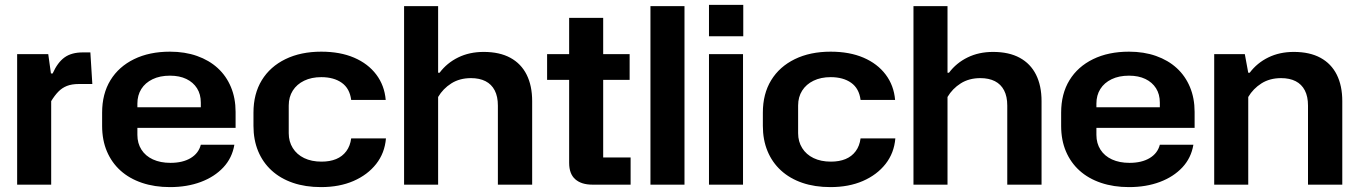

<svg xmlns="http://www.w3.org/2000/svg" viewBox="-20 -754 5544 784"><path d="M50 0V-533H177L188 -454H195Q215 -499 243.5 -519.5Q272 -540 318 -540H349L357 -411H303Q273 -411 253 -403Q233 -395 218 -379.5Q203 -364 189 -341V0Z M674 10Q611 10 559.5 -7.5Q508 -25 472 -57.5Q436 -90 416.5 -136Q397 -182 397 -240V-294Q397 -371 431 -426.5Q465 -482 527.5 -512.5Q590 -543 674 -543Q735 -543 784.5 -525.5Q834 -508 869 -476Q904 -444 923 -398.5Q942 -353 942 -297V-232H518V-316H813L800 -300V-335Q800 -369 784.5 -393.5Q769 -418 741 -431.5Q713 -445 674 -445Q633 -445 603 -430.5Q573 -416 557 -390.5Q541 -365 541 -331V-203Q541 -169 557.5 -143Q574 -117 604.5 -103Q635 -89 676 -89Q726 -89 758.5 -108.5Q791 -128 800 -163H937Q928 -109 892 -70.5Q856 -32 800 -11Q744 10 674 10Z M1291 10Q1227 10 1176 -7.5Q1125 -25 1089 -58Q1053 -91 1034 -137Q1015 -183 1015 -240V-294Q1015 -371 1049 -426.5Q1083 -482 1145.5 -512.5Q1208 -543 1292 -543Q1369 -543 1426 -518.5Q1483 -494 1516.5 -449.5Q1550 -405 1555 -346H1414Q1408 -393 1375.5 -416Q1343 -439 1292 -439Q1252 -439 1222 -424.5Q1192 -410 1175.5 -384Q1159 -358 1159 -323V-210Q1159 -176 1175.5 -149.5Q1192 -123 1222 -108.5Q1252 -94 1293 -94Q1327 -94 1352.5 -104.5Q1378 -115 1394 -136.5Q1410 -158 1414 -189H1556Q1551 -129 1516 -84.5Q1481 -40 1423.5 -15Q1366 10 1291 10Z M1630 0V-729H1769V-457H1775Q1805 -497 1851 -519.5Q1897 -542 1955 -542Q2020 -542 2064 -518Q2108 -494 2130.5 -449Q2153 -404 2153 -341V0H2013V-323Q2013 -360 2000 -385Q1987 -410 1962.5 -422.5Q1938 -435 1903 -435Q1857 -435 1823 -413.5Q1789 -392 1769 -358V0Z M2399 0Q2354 0 2329 -22Q2304 -44 2304 -89V-681H2443V-111H2555V0ZM2214 -428V-533H2551V-428Z M2636 0V-729H2775V0Z M2875 0V-533H3014V0ZM2875 -606V-734H3015V-606Z M3371 10Q3307 10 3256 -7.5Q3205 -25 3169 -58Q3133 -91 3114 -137Q3095 -183 3095 -240V-294Q3095 -371 3129 -426.5Q3163 -482 3225.5 -512.5Q3288 -543 3372 -543Q3449 -543 3506 -518.5Q3563 -494 3596.5 -449.5Q3630 -405 3635 -346H3494Q3488 -393 3455.5 -416Q3423 -439 3372 -439Q3332 -439 3302 -424.5Q3272 -410 3255.5 -384Q3239 -358 3239 -323V-210Q3239 -176 3255.5 -149.5Q3272 -123 3302 -108.5Q3332 -94 3373 -94Q3407 -94 3432.5 -104.5Q3458 -115 3474 -136.5Q3490 -158 3494 -189H3636Q3631 -129 3596 -84.5Q3561 -40 3503.5 -15Q3446 10 3371 10Z M3710 0V-729H3849V-457H3855Q3885 -497 3931 -519.5Q3977 -542 4035 -542Q4100 -542 4144 -518Q4188 -494 4210.5 -449Q4233 -404 4233 -341V0H4093V-323Q4093 -360 4080 -385Q4067 -410 4042.5 -422.5Q4018 -435 3983 -435Q3937 -435 3903 -413.5Q3869 -392 3849 -358V0Z M4590 10Q4527 10 4475.5 -7.5Q4424 -25 4388 -57.5Q4352 -90 4332.5 -136Q4313 -182 4313 -240V-294Q4313 -371 4347 -426.5Q4381 -482 4443.5 -512.5Q4506 -543 4590 -543Q4651 -543 4700.5 -525.5Q4750 -508 4785 -476Q4820 -444 4839 -398.5Q4858 -353 4858 -297V-232H4434V-316H4729L4716 -300V-335Q4716 -369 4700.5 -393.5Q4685 -418 4657 -431.5Q4629 -445 4590 -445Q4549 -445 4519 -430.5Q4489 -416 4473 -390.5Q4457 -365 4457 -331V-203Q4457 -169 4473.5 -143Q4490 -117 4520.5 -103Q4551 -89 4592 -89Q4642 -89 4674.5 -108.5Q4707 -128 4716 -163H4853Q4844 -109 4808 -70.5Q4772 -32 4716 -11Q4660 10 4590 10Z M4938 0V-533H5063L5077 -457H5083Q5113 -497 5159 -519.5Q5205 -542 5263 -542Q5328 -542 5372 -518Q5416 -494 5438.5 -449Q5461 -404 5461 -341V0H5321V-323Q5321 -360 5308 -385Q5295 -410 5270.5 -422.5Q5246 -435 5211 -435Q5165 -435 5131 -413.5Q5097 -392 5077 -358V0Z"/></svg>

Font: Hubot Sans Condensed ExtraLight SemiBold
Style: Regular
Weight: 600
Version: Version 2.000